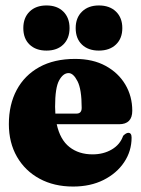

<svg xmlns="http://www.w3.org/2000/svg" viewBox="-20 -674 518 704"><path d="M465 -268Q465 -218.5 416.5 -218.5H188Q200.5 -161.5 234.8 -134.8Q269 -108 319.5 -108Q359.5 -108 390 -126Q420.5 -144 431.5 -176Q442.5 -187 450.5 -187Q462.5 -187 462.5 -169.5Q462.5 -120 435.2 -79.2Q408 -38.5 359.8 -14.2Q311.5 10 248 10Q178 10 125 -18.8Q72 -47.5 42.2 -99.2Q12.5 -151 12.5 -219Q12.5 -290.5 41.2 -344.2Q70 -398 124.2 -428Q178.5 -458 255.5 -458Q320.5 -458 367.2 -432.5Q414 -407 439.5 -364Q465 -321 465 -268ZM182 -282.5Q182 -269.5 183 -257.5H260.5Q279.5 -257.5 279.5 -278.5Q279.5 -346.5 264.2 -376.2Q249 -406 231.5 -406Q211.5 -406 196.8 -379.2Q182 -352.5 182 -282.5ZM150.5 -488.5Q111.5 -488.5 88.5 -510.5Q65.5 -532.5 65.5 -571Q65.5 -609 88.5 -631.5Q111.5 -654 150.5 -654Q189.5 -654 212.2 -631.5Q235 -609 235 -571Q235 -533 212.2 -510.8Q189.5 -488.5 150.5 -488.5ZM342.5 -488.5Q303.5 -488.5 280.5 -510.5Q257.5 -532.5 257.5 -571Q257.5 -609 280.8 -631.5Q304 -654 342.5 -654Q382 -654 405.2 -631.5Q428.5 -609 428.5 -571Q428.5 -533 405.2 -510.8Q382 -488.5 342.5 -488.5Z"/></svg>

Font: Fraunces 144pt S050 Black
Style: Regular
Weight: 900
Version: Version 1.000; ttfautohint (v1.8.3)